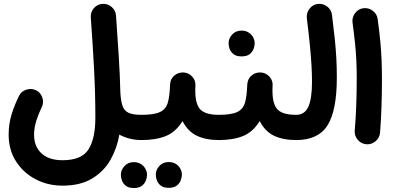

<svg xmlns="http://www.w3.org/2000/svg" viewBox="-20 -676 2023 985"><path d="M24.4 15.1Q24.4 -42.5 40.3 -91.8Q56.2 -141.1 77.6 -184.1Q89.4 -208 115.2 -216.1Q141.1 -224.1 165 -212.9Q189 -201.2 197.3 -175.3Q205.6 -149.4 193.8 -125.5Q178.7 -94.7 166.7 -57.9Q154.8 -21 154.8 15.1Q154.8 75.7 192.9 110.8Q231 146 300.8 146Q398.4 146 433.8 90.6Q469.2 35.2 469.2 -72.3Q469.2 -196.8 462.6 -320.6Q456.1 -444.3 445.8 -586.9Q443.8 -613.8 461.4 -634Q479 -654.3 505.9 -656.2Q532.7 -657.7 553 -640.1Q573.2 -622.6 575.2 -595.7Q583 -487.3 589.1 -389.6Q595.2 -292 597.7 -196.3Q600.6 -155.8 608.9 -131.8Q617.2 -107.9 639.4 -97.4Q661.6 -86.9 706.5 -86.9H707Q733.9 -86.9 752.7 -67.9Q771.5 -48.8 771.5 -22Q771.5 4.9 752.7 23.7Q733.9 42.5 707 42.5H706.5Q644 42.5 592.3 14.6Q580.6 84 546.9 143.6Q513.2 203.1 452.9 239.7Q392.6 276.4 300.8 276.4Q225.6 276.4 162.8 243.7Q100.1 210.9 62.3 152.1Q24.4 93.3 24.4 15.1Z M642.1 -22Q642.1 -48.8 661.1 -67.9Q680.2 -86.9 707 -86.9Q771 -86.9 801.3 -101.6Q831.5 -116.2 841.1 -150.1Q850.6 -184.1 852.5 -242.7Q854.5 -272.5 875 -289.1Q895.5 -305.7 922.4 -304.2Q949.7 -302.2 967.3 -281.7Q984.9 -261.2 982.4 -235.4Q978 -153.8 1002.7 -120.4Q1027.3 -86.9 1102.5 -86.9H1103Q1129.9 -86.9 1148.7 -67.9Q1167.5 -48.8 1167.5 -22Q1167.5 4.9 1148.7 23.7Q1129.9 42.5 1103 42.5H1102.5Q1036.1 42.5 989.7 20.3Q943.4 -2 916.5 -54.7Q881.3 1.5 830.6 22Q779.8 42.5 707 42.5Q680.2 42.5 661.1 23.7Q642.1 4.9 642.1 -22ZM779.3 219.7Q779.3 194.8 797.9 175Q816.4 155.3 845.2 155.3Q865.7 155.3 880.4 163.8Q895 172.4 902.8 185.5Q913.1 200.7 913.1 220.2Q913.1 233.4 907.2 249Q901.4 264.6 887 276.1Q872.6 287.6 845.7 287.6Q818.8 287.6 804.4 275.9Q790 264.2 784.7 249Q779.3 235.4 779.3 219.7ZM600.1 220.7Q600.1 195.8 618.7 175.8Q637.2 155.8 666 155.8Q687 155.8 701.4 164.6Q715.8 173.3 723.6 186Q734.4 203.1 734.4 220.7Q734.4 233.9 728.5 249.8Q722.7 265.6 708 277.1Q693.4 288.6 667 288.6Q639.6 288.6 625.2 276.9Q610.8 265.1 605.5 250Q600.1 234.9 600.1 220.7Z M1038.1 -22Q1038.1 -48.8 1057.1 -67.9Q1076.2 -86.9 1103 -86.9Q1167 -86.9 1197.3 -101.6Q1227.5 -116.2 1237.1 -150.1Q1246.6 -184.1 1248.5 -242.7Q1250.5 -272.5 1271 -289.1Q1291.5 -305.7 1318.4 -304.2Q1345.7 -302.2 1363.3 -281.7Q1380.9 -261.2 1378.4 -235.4Q1374 -153.8 1398.7 -120.4Q1423.3 -86.9 1498.5 -86.9H1499Q1525.9 -86.9 1544.7 -67.9Q1563.5 -48.8 1563.5 -22Q1563.5 4.9 1544.7 23.7Q1525.9 42.5 1499 42.5H1498.5Q1432.1 42.5 1385.7 20.3Q1339.4 -2 1312.5 -54.7Q1277.3 1.5 1226.6 22Q1175.8 42.5 1103 42.5Q1076.2 42.5 1057.1 23.7Q1038.1 4.9 1038.1 -22ZM1152.8 -454.6Q1152.8 -479.5 1171.4 -499.3Q1189.9 -519 1218.8 -519Q1239.3 -519 1253.7 -510.3Q1268.1 -501.5 1276.4 -488.8Q1286.6 -471.2 1286.6 -454.1Q1286.6 -440.9 1280.8 -425Q1274.9 -409.2 1260.5 -397.9Q1246.1 -386.7 1219.2 -386.7Q1191.9 -386.7 1177.7 -398.4Q1163.6 -410.2 1157.7 -425.3Q1152.8 -438.5 1152.8 -454.6Z M1434.6 -22Q1434.6 -48.8 1453.4 -67.9Q1472.2 -86.9 1499 -86.9Q1543.5 -86.9 1562 -128.7Q1580.6 -170.4 1580.6 -255.9Q1580.6 -295.4 1578.1 -338.9Q1575.7 -382.3 1570.1 -440.4Q1564.5 -498.5 1554.2 -582.5Q1551.3 -608.9 1567.4 -630.6Q1583.5 -652.3 1609.9 -655.8Q1636.2 -659.2 1658 -642.8Q1679.7 -626.5 1683.1 -600.1Q1691.9 -531.2 1697.5 -476.8Q1703.1 -422.4 1705.6 -374.8Q1708 -327.1 1708 -278.8Q1708 -108.9 1660.4 -33.2Q1612.8 42.5 1499 42.5Q1472.2 42.5 1453.4 23.7Q1434.6 4.9 1434.6 -22Z M1788.6 -560.5Q1785.2 -586.9 1801.5 -608.6Q1817.9 -630.4 1844.2 -633.8Q1870.6 -637.2 1892.3 -620.8Q1914.1 -604.5 1917.5 -578.1Q1926.3 -514.2 1930.9 -465.1Q1935.5 -416 1937.5 -369.6Q1939.5 -323.2 1939.5 -266.1Q1939.5 -196.8 1937 -126.2Q1934.6 -55.7 1929.7 4.9Q1927.2 31.2 1906.5 48.8Q1885.7 66.4 1858.9 64Q1832.5 61.5 1815.2 41Q1797.9 20.5 1799.8 -5.9Q1805.2 -66.4 1807.6 -136Q1810.1 -205.6 1810.1 -272.9Q1810.1 -324.7 1808.1 -366Q1806.2 -407.2 1801.5 -452.4Q1796.9 -497.6 1788.6 -560.5Z"/></svg>

Font: Mikhak Bold
Style: Regular
Weight: 700
Designer: Amin Abedi
Version: Version 3.3